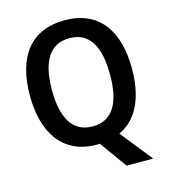

<svg xmlns="http://www.w3.org/2000/svg" viewBox="-128 -826 968 1098"><g transform="rotate(-15 356.0 -277.5)"><path d="M658 -358C658 -587 557 -725 357 -725C153 -725 54 -587 54 -359C54 -143 148 10 353 10C358 10 364 9 369 9L485 170H642L492 -18C602 -68 658 -189 658 -358ZM184 -358C184 -524 238 -619 357 -619C475 -619 528 -525 528 -358C528 -191 475 -97 356 -97C238 -97 184 -192 184 -358Z"/></g></svg>

Font: Noto Sans Armenian SemiCondensed SemiBold
Style: Regular
Weight: 600
Width: 4
Designer: Monotype Design Team
Foundry: Monotype Imaging Inc.
Version: Version 2.008